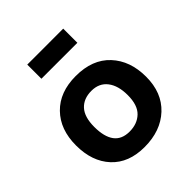

<svg xmlns="http://www.w3.org/2000/svg" viewBox="-199 -846 989 989"><g transform="rotate(-45 295.0 -352.0)"><path d="M159 -716H421V-613H159ZM286 12Q171 12 106.5 -57.5Q42 -127 42 -244Q42 -360 109.5 -429Q177 -498 294 -498Q415 -498 481.5 -426.5Q548 -355 548 -239Q548 -123 476 -55.5Q404 12 286 12ZM414 -239Q414 -308 383.5 -347.5Q353 -387 297 -387Q240 -387 208 -352Q176 -317 176 -245Q176 -173 203.5 -136Q231 -99 288 -99Q344 -99 379 -132.5Q414 -166 414 -239Z"/></g></svg>

Font: Palanquin Dark
Style: Regular
Weight: 400
Designer: Pria Ravichandran
Version: Version 1.000